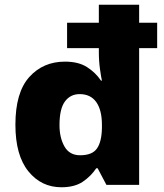

<svg xmlns="http://www.w3.org/2000/svg" viewBox="-20 -780 693 810"><path d="M239 10Q154 10 99.5 -57.5Q45 -125 45 -254Q45 -390 103.5 -455Q162 -520 254 -520Q311 -520 347 -497Q383 -474 406 -440H410Q407 -452 402 -487Q397 -522 397 -561V-577H263V-684H397V-760H567V-684H643V-577H567V0H429L392 -70H386Q364 -37 329.5 -13.5Q295 10 239 10ZM318 -125Q369 -125 389 -153.5Q409 -182 410 -240V-253Q410 -316 386 -349.5Q362 -383 316 -383Q277 -383 254 -352Q231 -321 231 -252Q231 -199 252 -162Q273 -125 318 -125Z"/></svg>

Font: Noto Sans Georgian ExtraBold
Style: Regular
Weight: 800
Designer: Monotype Design Team, Akaki Razmadze
Foundry: Google LLC
Version: Version 2.005; ttfautohint (v1.8.4.7-5d5b)